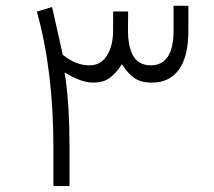

<svg xmlns="http://www.w3.org/2000/svg" viewBox="-20 -628 721 646"><path d="M281.7 -408.2Q319.3 -408.2 339.8 -441.2Q360.4 -474.1 360.4 -523.4L360.8 -589.4H411.1L410.6 -523.4Q410.6 -500.5 414.1 -481.4Q417.5 -462.4 425.5 -445.1Q433.6 -427.7 449.5 -418Q465.3 -408.2 487.3 -408.2Q564 -408.2 564 -525.9V-608.4H613.8V-525.9Q613.8 -437 581.8 -393.6Q549.8 -350.1 492.2 -350.1Q472.2 -350.1 457.3 -354Q442.4 -357.9 430.4 -366.7Q418.5 -375.5 409.9 -385.5Q401.4 -395.5 390.1 -412.1Q379.4 -396 370.8 -386Q362.3 -376 350.6 -366.9Q338.9 -357.9 324.7 -354Q310.5 -350.1 292 -350.1Q253.9 -350.1 197.3 -384.3L201.2 -358.9Q213.9 -269 213.9 -131.8V-2H159.7V-131.8Q159.7 -390.6 104 -588.9L155.3 -604.5L189.9 -449.2L190.9 -444.3L194.8 -440.9Q209 -430.2 221.4 -423.3Q233.9 -416.5 249.3 -412.4Q264.6 -408.2 281.7 -408.2Z"/></svg>

Font: Shabnam Thin FD-WOL
Style: Thin-FD-WOL
Weight: 100
Foundry: DejaVu fonts team - Redesigned by Saber Rastikerdar - Based on Vazir font
Version: Version 5.0.1